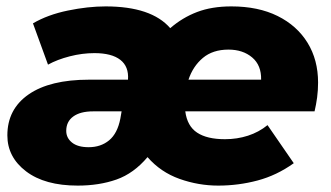

<svg xmlns="http://www.w3.org/2000/svg" viewBox="-20 -571 1033 600"><path d="M223 9Q120 9 61.5 -35.5Q3 -80 3 -148Q3 -230 69.5 -276Q136 -322 258 -322H380Q383 -363 356 -384Q329 -405 275 -405Q237 -405 198 -395Q159 -385 130 -369L83 -498Q129 -525 192 -538Q255 -551 310 -551Q453 -551 512 -483Q550 -516 596 -533.5Q642 -551 703 -551Q787 -551 847.5 -521Q908 -491 941 -437.5Q974 -384 974 -313Q974 -289 971 -266.5Q968 -244 963 -223H559Q565 -177 596 -156.5Q627 -136 683 -136Q721 -136 755 -147Q789 -158 816 -180L898 -61Q845 -23 785 -7Q725 9 662 9Q600 9 541 -12Q482 -33 441 -80Q398 -29 344 -10Q290 9 223 9ZM569 -322H796Q797 -367 768 -391.5Q739 -416 694 -416Q645 -416 614 -390Q583 -364 569 -322ZM360 -223H271Q231 -223 209 -207Q187 -191 187 -162Q187 -140 205 -125.5Q223 -111 257 -111Q295 -111 321 -132.5Q347 -154 356 -200Z"/></svg>

Font: Montserrat ExtraBold
Style: Italic
Weight: 800
Italic angle: -11.3°
Designer: Julieta Ulanovsky
Foundry: Julieta Ulanovsky
Version: Version 9.000; ttfautohint (v1.8.4.7-5d5b)